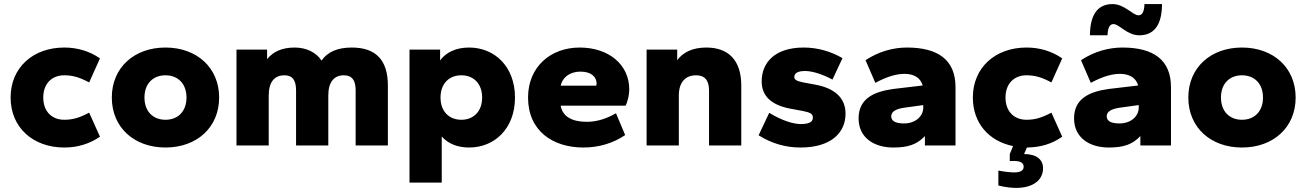

<svg xmlns="http://www.w3.org/2000/svg" viewBox="-20 -713 6402 941"><path d="M295 10C360 10 419 -8 470 -43L417 -161C372 -137 338 -126 295 -126C234 -126 192 -167 192 -235C192 -303 234 -344 295 -344C338 -344 372 -333 417 -309L470 -427C419 -462 360 -480 295 -480C142 -480 32 -382 32 -235C32 -88 142 10 295 10Z M791 10C944 10 1054 -88 1054 -235C1054 -382 944 -480 791 -480C638 -480 528 -382 528 -235C528 -88 638 10 791 10ZM791 -126C730 -126 688 -167 688 -235C688 -303 730 -344 791 -344C852 -344 894 -303 894 -235C894 -167 852 -126 791 -126Z M1881 0V-294C1881 -421 1820 -480 1704 -480C1635 -480 1585 -459 1556 -416C1529 -457 1481 -480 1424 -480C1361 -480 1318 -459 1289 -423V-470H1139V0H1297V-245C1297 -312 1326 -344 1374 -344C1414 -344 1431 -319 1431 -270V0H1589V-245C1589 -312 1618 -344 1665 -344C1706 -344 1723 -319 1723 -270V0Z M2279 10C2404 10 2504 -83 2504 -235C2504 -387 2404 -480 2279 -480C2214 -480 2166 -456 2137 -417V-470H1987V182H2145V-44C2174 -11 2219 10 2279 10ZM2241 -126C2181 -126 2139 -167 2139 -235C2139 -303 2181 -344 2241 -344C2301 -344 2343 -303 2343 -235C2343 -167 2301 -126 2241 -126Z M2839 10C2915 10 2985 -11 3044 -51L2999 -158C2956 -133 2908 -116 2856 -116C2783 -116 2737 -142 2728 -195H3046C3057 -216 3064 -250 3064 -275C3064 -396 2964 -480 2821 -480C2678 -480 2568 -385 2568 -235C2568 -70 2691 10 2839 10ZM2825 -362C2878 -362 2904 -336 2904 -303C2904 -300 2903 -297 2902 -293H2728C2736 -333 2772 -362 2825 -362Z M3613 0V-294C3613 -421 3547 -480 3442 -480C3374 -480 3328 -457 3299 -418V-470H3149V0H3307V-245C3307 -312 3341 -344 3392 -344C3434 -344 3455 -319 3455 -270V0Z M3903 10C4050 10 4124 -60 4124 -156C4124 -233 4071 -282 3971 -299L3917 -309C3882 -316 3873 -323 3873 -336C3873 -355 3891 -365 3926 -365C3965 -365 4017 -346 4060 -323L4109 -428C4053 -461 3987 -480 3919 -480C3775 -480 3713 -404 3713 -314C3713 -241 3762 -196 3861 -179L3915 -169C3951 -162 3964 -155 3964 -136C3964 -115 3944 -105 3905 -105C3869 -105 3814 -121 3750 -160L3698 -50C3761 -10 3830 10 3903 10Z M4358 10C4431 10 4474 -5 4513 -46V0H4663V-286C4663 -419 4578 -480 4425 -480C4358 -480 4287 -461 4222 -418L4270 -307C4330 -339 4374 -351 4414 -351C4454 -351 4491 -335 4502 -294L4358 -277C4265 -264 4188 -231 4188 -133C4188 -37 4265 10 4358 10ZM4410 -108C4369 -108 4348 -120 4348 -143C4348 -165 4369 -179 4411 -185L4505 -198V-186C4505 -143 4467 -108 4410 -108Z M4960 208C5045 208 5092 168 5092 112C5092 65 5055 42 4999 42L5013 10C5080 9 5134 -7 5186 -43L5133 -161C5088 -137 5054 -126 5011 -126C4950 -126 4908 -167 4908 -235C4908 -303 4950 -344 5011 -344C5054 -344 5088 -333 5133 -309L5186 -427C5135 -462 5076 -480 5011 -480C4858 -480 4748 -382 4748 -235C4748 -109 4827 -21 4945 3L4929 42V76H4950C4981 76 4997 85 4997 104C4997 123 4981 132 4950 132C4931 132 4898 128 4873 123V196C4906 205 4941 208 4960 208Z M5414 10C5487 10 5530 -5 5569 -46V0H5719V-286C5719 -419 5634 -480 5481 -480C5414 -480 5343 -461 5278 -418L5326 -307C5386 -339 5430 -351 5470 -351C5510 -351 5547 -335 5558 -294L5414 -277C5321 -264 5244 -231 5244 -133C5244 -37 5321 10 5414 10ZM5564 -540C5645 -540 5675 -604 5675 -693H5589C5588 -656 5578 -638 5560 -638C5531 -638 5492 -693 5432 -693C5352 -693 5322 -629 5322 -540H5408C5409 -577 5419 -595 5437 -595C5466 -595 5503 -540 5564 -540ZM5466 -108C5425 -108 5404 -120 5404 -143C5404 -165 5425 -179 5467 -185L5561 -198V-186C5561 -143 5523 -108 5466 -108Z M6067 10C6220 10 6330 -88 6330 -235C6330 -382 6220 -480 6067 -480C5914 -480 5804 -382 5804 -235C5804 -88 5914 10 6067 10ZM6067 -126C6006 -126 5964 -167 5964 -235C5964 -303 6006 -344 6067 -344C6128 -344 6170 -303 6170 -235C6170 -167 6128 -126 6067 -126Z"/></svg>

Font: Celebes ExtraBold
Style: Regular
Weight: 800
Designer: Anugrah Pasau
Foundry: Lafontype
Version: Version 1.000